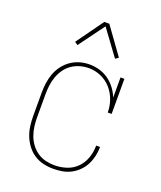

<svg xmlns="http://www.w3.org/2000/svg" viewBox="-139 -834 779 931"><g transform="rotate(20 250.0 -369.0)"><path d="M247 8Q221 8 195.5 2Q170 -4 148.5 -18Q127 -32 111 -53Q95 -74 85.5 -98Q76 -122 72.5 -148Q69 -174 69 -200V-320Q69 -345 72.5 -370.5Q76 -396 85 -420Q94 -444 109.5 -464.5Q125 -485 146 -499.5Q167 -514 191.5 -521Q216 -528 242 -528Q268 -528 293.5 -520.5Q319 -513 340 -498Q361 -483 377 -462Q393 -441 403 -416V-520H423V-339H403Q403 -372 392 -403Q381 -434 359.5 -458.5Q338 -483 307.5 -496.5Q277 -510 245 -510Q221 -510 198.5 -503.5Q176 -497 157 -484Q138 -471 124.5 -452Q111 -433 103 -411Q95 -389 92 -366Q89 -343 89 -320V-200Q89 -177 92 -153.5Q95 -130 103 -108Q111 -86 125 -67Q139 -48 158.5 -34.5Q178 -21 201 -15.5Q224 -10 247 -10Q279 -10 309.5 -20Q340 -30 362 -52.5Q384 -75 394.5 -105.5Q405 -136 405 -167V-169H425V-167Q425 -144 419.5 -120.5Q414 -97 403.5 -76.5Q393 -56 376 -39Q359 -22 338 -11Q317 0 294 4Q271 8 247 8ZM153 -596 137 -607 237 -746H263L363 -607L347 -596L250 -728Z"/></g></svg>

Font: Iosevka Curly Slab Thin
Style: Regular
Weight: 100
Monospace: yes
Designer: Belleve Invis
Foundry: Belleve Invis
Version: Version 22.1.2; ttfautohint (v1.8.4)